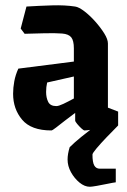

<svg xmlns="http://www.w3.org/2000/svg" viewBox="-20 -487 486 733"><path d="M176 11Q99 11 64.5 -30Q30 -71 30 -129Q30 -152 34.5 -176.5Q39 -201 50 -225L262 -252V-302Q262 -332 252 -344.5Q242 -357 217 -359Q191 -361 149 -360Q107 -359 74 -358L59 -378L81 -462Q129 -465 178.5 -466.5Q228 -468 267 -462Q281 -460 302 -444Q323 -428 343.5 -405Q364 -382 378 -359.5Q392 -337 392 -321V-76L431 -61V-8Q408 -4 380.5 0.5Q353 5 331 8Q309 11 303 11Q299 11 290.5 3Q282 -5 274.5 -14Q267 -23 267 -27V-56Q248 -42 228 -26.5Q208 -11 194 0Q180 11 176 11ZM156 -136Q156 -114 164 -98Q172 -82 195 -82Q204 -82 222 -90.5Q240 -99 262 -111V-195L160 -172Q156 -155 156 -136ZM323 226Q303 226 283.5 210Q264 194 251 170.5Q238 147 238 122Q238 101 246 75Q264 57 290.5 35.5Q317 14 344.5 -7Q372 -28 393 -43L431 -8Q410 13 387 37Q364 61 348.5 79.5Q333 98 333 103Q333 133 340 145Q347 157 361 157H422V209Q413 210 391.5 214.5Q370 219 350 222.5Q330 226 323 226Z"/></svg>

Font: Grenze Gotisch
Style: Bold
Weight: 700
Designer: Renata Polastri
Foundry: Omnibus-Type
Version: Version 1.001